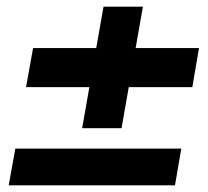

<svg xmlns="http://www.w3.org/2000/svg" viewBox="-20 -601 622 575"><path d="M6 -46 26 -156H523L504 -46ZM226 -217 290 -581H408L344 -217ZM58 -340 79 -457H576L556 -340Z"/></svg>

Font: DM Sans 36pt ExtraBold
Style: Italic
Weight: 800
Italic angle: -10°
Designer: Colophon Foundry, Jonny Pinhorn
Foundry: Colophon Foundry
Version: Version 4.004;gftools[0.9.30]